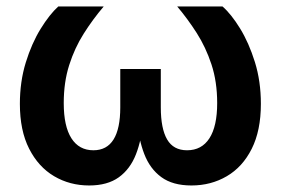

<svg xmlns="http://www.w3.org/2000/svg" viewBox="-20 -566 869 594"><path d="M255.9 7.8Q195.8 7.8 147.2 -21Q98.6 -49.8 70.1 -106Q41.5 -162.1 41.5 -244.6Q41.5 -313.5 59.8 -372.8Q78.1 -432.1 105.7 -476.8Q133.3 -521.5 160.2 -545.9H300.8Q267.1 -506.3 239 -461.9Q210.9 -417.5 194.1 -364.7Q177.2 -312 177.2 -247.1Q177.2 -175.3 200.9 -138.2Q224.6 -101.1 269 -101.1Q310.5 -101.1 331.3 -134.5Q352.1 -168 352.1 -233.9V-352.5H477.5V-233.9Q477.5 -168 497.1 -134.5Q516.6 -101.1 558.6 -101.1Q604 -101.1 627.9 -138.2Q651.9 -175.3 651.9 -247.1Q651.9 -313 634.3 -366.5Q616.7 -419.9 588.6 -463.9Q560.5 -507.8 528.3 -545.9H668.5Q695.3 -522.5 722.7 -478Q750 -433.6 768.6 -374Q787.1 -314.5 787.1 -244.6Q787.1 -162.1 758.8 -105.7Q730.5 -49.3 681.6 -20.8Q632.8 7.8 572.3 7.8Q514.2 7.8 479 -18.1Q443.8 -43.9 426.3 -89.6Q408.7 -135.3 403.8 -195.3H423.3Q418.5 -134.3 400.6 -88.6Q382.8 -43 347.7 -17.6Q312.5 7.8 255.9 7.8Z"/></svg>

Font: Inter
Style: 650
Weight: 650
Designer: Rasmus Andersson
Foundry: rsms
Version: Version 4.001;git-66647c0bb